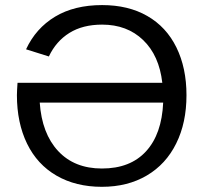

<svg xmlns="http://www.w3.org/2000/svg" viewBox="-20 -718 792 748"><path d="M612.3 -395.5Q600.1 -502 537.6 -562Q475.1 -622.1 377.9 -622.1Q302.2 -622.1 250.2 -589.6Q198.2 -557.1 170.4 -498L81.5 -525.9Q119.6 -607.9 194.6 -653.1Q269.5 -698.2 377.9 -698.2Q480 -698.2 553.7 -655.8Q627.9 -613.3 667.2 -533.4Q706.5 -453.6 706.5 -347.2Q706.5 -239.7 666.5 -159.2Q626.5 -78.1 551.8 -34.2Q477.1 9.8 377 9.8Q275.4 9.8 200.2 -33.7Q125 -77.1 85.4 -158.4Q45.9 -239.7 45.9 -347.2Q45.9 -356.4 46.6 -368.4Q47.4 -380.4 48.3 -395.5ZM377 -61.5Q487.8 -61.5 549.1 -128.7Q610.4 -195.8 615.7 -318.4H134.8Q143.1 -197.8 206.5 -129.6Q270 -61.5 377 -61.5Z"/></svg>

Font: Arimo
Style: Regular
Weight: 400
Designer: Steve Matteson
Foundry: Monotype Imaging Inc.
Version: Version 1.33